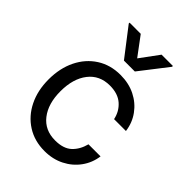

<svg xmlns="http://www.w3.org/2000/svg" viewBox="-219 -846 961 961"><g transform="rotate(45 261.5 -366.0)"><path d="M274.4 11.7Q203.1 11.7 149.2 -22.7Q95.2 -57.1 65.2 -117.7Q35.2 -178.2 35.2 -256.8Q35.2 -335.9 65.2 -397Q95.2 -458 149.2 -492.7Q203.1 -527.3 274.4 -527.3Q333 -527.3 379.4 -504.2Q425.8 -481 455.3 -440.4Q484.9 -399.9 491.7 -347.7H407.7Q398.4 -393.1 365 -422.6Q331.5 -452.1 274.4 -452.1Q201.7 -452.1 160.4 -398.9Q119.1 -345.7 119.1 -256.8Q119.1 -168.9 160.2 -116.2Q201.2 -63.5 274.4 -63.5Q332.5 -63.5 363.3 -92Q394 -120.6 406.2 -168H491.7Q484.9 -117.2 455.3 -76.4Q425.8 -35.6 379.2 -12Q332.5 11.7 274.4 11.7ZM200.2 -744.1 274.4 -644.5 347.7 -744.1H427.7V-738.3L312.5 -589.8H235.4L121.1 -738.3V-744.1Z"/></g></svg>

Font: Inter Display
Style: Regular
Weight: 400
Designer: Rasmus Andersson
Foundry: rsms
Version: Version 4.000;git-37864ae